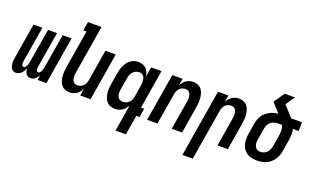

<svg xmlns="http://www.w3.org/2000/svg" viewBox="-97 -1246 3201 1972"><g transform="rotate(20 1503.0 -260.0)"><path d="M70 8Q54 8 40.5 0.5Q27 -7 19 -20Q11 -33 8 -48.5Q5 -64 4 -79.5Q3 -95 5 -111.5Q7 -128 10 -144L72 -520H169L104 -128Q103 -120 102.5 -111.5Q102 -103 104 -95Q106 -87 111.5 -81Q117 -75 125 -75Q134 -75 140.5 -81.5Q147 -88 151.5 -95.5Q156 -103 159 -111Q162 -119 164 -127.5Q166 -136 168 -144Q170 -152 171 -160L231 -520H329L264 -128Q263 -120 262.5 -111.5Q262 -103 263.5 -95Q265 -87 270.5 -81Q276 -75 285 -75Q293 -75 300 -81.5Q307 -88 311.5 -95.5Q316 -103 318.5 -111Q321 -119 323.5 -127.5Q326 -136 328 -144Q330 -152 331 -160L391 -520H488L402 0H305L314 -56Q307 -44 299 -32Q291 -20 280.5 -11Q270 -2 256.5 3Q243 8 230 8Q213 8 200 0.5Q187 -7 179 -19.5Q171 -32 167.5 -47Q164 -62 164 -78Q158 -63 149.5 -47.5Q141 -32 129.5 -19.5Q118 -7 102 0.5Q86 8 70 8Z M658 8Q632 8 608 -1Q584 -10 568.5 -28Q553 -46 545 -70Q537 -94 534.5 -119Q532 -144 533.5 -170Q535 -196 539 -222L608 -639H573L589 -735H737L650 -207Q648 -194 646.5 -180.5Q645 -167 646 -154Q647 -141 651 -129Q655 -117 662.5 -107.5Q670 -98 681.5 -93Q693 -88 706 -88Q724 -88 741.5 -94.5Q759 -101 772 -114.5Q785 -128 792 -145Q799 -162 802 -180L858 -520H971L885 0H772L784 -75Q775 -57 762 -41.5Q749 -26 732 -14.5Q715 -3 696 2.5Q677 8 658 8Z M1202 -88Q1220 -88 1238 -94Q1256 -100 1270 -113.5Q1284 -127 1291.5 -144.5Q1299 -162 1302 -180L1321 -300Q1324 -314 1325 -328.5Q1326 -343 1325.5 -357Q1325 -371 1321.5 -384.5Q1318 -398 1310 -409Q1302 -420 1289.5 -426Q1277 -432 1263 -432Q1244 -432 1224.5 -423.5Q1205 -415 1191.5 -399.5Q1178 -384 1171.5 -365Q1165 -346 1162 -327L1142 -207Q1140 -193 1138.5 -179.5Q1137 -166 1138.5 -153Q1140 -140 1144.5 -128Q1149 -116 1157 -106.5Q1165 -97 1177 -92.5Q1189 -88 1202 -88ZM1236 215 1284 -76Q1274 -58 1261 -42Q1248 -26 1230.5 -14.5Q1213 -3 1193 2.5Q1173 8 1154 8Q1127 8 1103 -0.5Q1079 -9 1063 -27Q1047 -45 1038.5 -68.5Q1030 -92 1026.5 -117.5Q1023 -143 1025 -169.5Q1027 -196 1031 -222L1051 -342Q1055 -364 1060.5 -385.5Q1066 -407 1075.5 -427.5Q1085 -448 1098.5 -467Q1112 -486 1130.5 -500Q1149 -514 1171 -521Q1193 -528 1214 -528Q1239 -528 1262.5 -520.5Q1286 -513 1302 -497Q1318 -481 1327.5 -459Q1337 -437 1340 -414L1358 -520H1471L1401 -96H1436L1420 0H1385L1349 215Z M1503 0 1589 -520H1702L1689 -445Q1698 -463 1711 -478.5Q1724 -494 1741 -505.5Q1758 -517 1777 -522.5Q1796 -528 1815 -528Q1841 -528 1865 -519Q1889 -510 1904.5 -492Q1920 -474 1928 -450Q1936 -426 1939 -401Q1942 -376 1940 -350Q1938 -324 1934 -298L1885 0H1772L1824 -313Q1826 -326 1827 -339.5Q1828 -353 1827 -366Q1826 -379 1822 -391Q1818 -403 1811 -412.5Q1804 -422 1792 -427Q1780 -432 1767 -432Q1749 -432 1731.5 -425.5Q1714 -419 1701.5 -405.5Q1689 -392 1682 -375Q1675 -358 1672 -340L1616 0Z M1967 215 2089 -520H2202L2189 -445Q2198 -463 2211 -478.5Q2224 -494 2241 -505.5Q2258 -517 2277 -522.5Q2296 -528 2315 -528Q2341 -528 2365 -519Q2389 -510 2404.5 -492Q2420 -474 2428 -450Q2436 -426 2439 -401Q2442 -376 2440 -350Q2438 -324 2434 -298L2385 0H2272L2324 -313Q2326 -326 2327 -339.5Q2328 -353 2327 -366Q2326 -379 2322 -391Q2318 -403 2311 -412.5Q2304 -422 2292 -427Q2280 -432 2267 -432Q2249 -432 2231.5 -425.5Q2214 -419 2201.5 -405.5Q2189 -392 2182 -375Q2175 -358 2172 -340L2080 215Z M2706 8Q2676 8 2647.5 2Q2619 -4 2596 -18.5Q2573 -33 2557 -56Q2541 -79 2533.5 -106.5Q2526 -134 2526.5 -163.5Q2527 -193 2531 -222L2551 -342Q2555 -365 2563 -387.5Q2571 -410 2584.5 -430Q2598 -450 2617.5 -466.5Q2637 -483 2658 -494Q2679 -505 2702 -511.5Q2725 -518 2749 -519L2659 -619L2740 -735H2852L2783 -636L2859 -552H2860Q2867 -544 2874 -536Q2881 -528 2888 -520H3006V-424H2942Q2950 -394 2948.5 -362Q2947 -330 2942 -298L2922 -178Q2918 -153 2909.5 -128Q2901 -103 2886 -81Q2871 -59 2851 -41Q2831 -23 2806.5 -12Q2782 -1 2756.5 3.5Q2731 8 2706 8ZM2706 -88Q2726 -88 2746 -96Q2766 -104 2780 -119.5Q2794 -135 2801.5 -154.5Q2809 -174 2812 -193L2832 -313Q2836 -342 2835.5 -371Q2835 -400 2824 -424H2780Q2760 -424 2739 -418.5Q2718 -413 2701.5 -399.5Q2685 -386 2675 -366.5Q2665 -347 2662 -327L2642 -207Q2640 -193 2638.5 -179.5Q2637 -166 2639 -152.5Q2641 -139 2646 -127Q2651 -115 2659.5 -106Q2668 -97 2680.5 -92.5Q2693 -88 2706 -88Z"/></g></svg>

Font: Iosevka Oblique
Style: Bold
Weight: 700
Italic angle: -9°
Monospace: yes
Designer: Belleve Invis
Foundry: Belleve Invis
Version: Version 32.5.0; ttfautohint (v1.8.4)